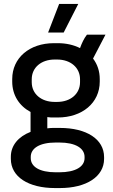

<svg xmlns="http://www.w3.org/2000/svg" viewBox="-20 -747 575 974"><path d="M303 -582 377 -727H280L224 -582ZM42 -333C42 -265 77 -210 135 -179V-78C73 -54 35 -9 35 48V59C35 150 124 207 259 207H284C418 207 508 149 508 59V50C508 -41 419 -98 284 -98H259C245 -98 232 -98 220 -96V-153C231 -151 242 -151 254 -151H273C397 -151 486 -225 486 -333V-346C486 -386 474 -421 452 -450L515 -571H421C406 -552 395 -528 386 -503C354 -519 316 -528 273 -528H254C129 -528 42 -453 42 -346ZM141 -345C141 -405 190 -445 257 -445H270C338 -445 386 -404 386 -345V-330C386 -271 338 -230 270 -230H257C190 -230 141 -270 141 -330ZM136 49C136 5 181 -24 263 -24H281C363 -24 409 5 409 49V55C409 98 364 127 281 127H263C181 127 136 99 136 55Z"/></svg>

Font: Fixel Text Medium
Style: Regular
Weight: 500
Width: 4
Designer: AlfaBravo + MacPaw
Foundry: Kyrylo Tkachov, Marchela Mozhyna, Serhii Makarenko, Maria Weinstein, Zakhar Kryvoshyya
Version: Version 1.211